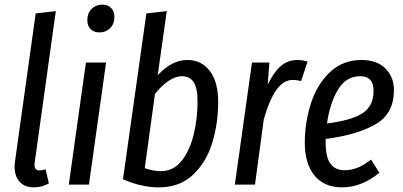

<svg xmlns="http://www.w3.org/2000/svg" viewBox="-20 -797 1738 829"><path d="M130 -97 129 -86Q129 -61 150 -61Q160 -61 177 -66L191 -5Q160 12 125 12Q87 12 65 -12Q43 -36 43 -77Q43 -85 45 -101L134 -739L221 -749Z M364 0H277L351 -527H438ZM357 -710Q357 -740 375.5 -758.5Q394 -777 421 -777Q446 -777 460 -762.5Q474 -748 474 -724Q474 -694 455.5 -675.5Q437 -657 410 -657Q385 -657 371 -671.5Q357 -686 357 -710Z M922 -357Q922 -264 896.5 -180.5Q871 -97 813.5 -42.5Q756 12 666 12Q591 12 511 -23L612 -739L700 -749L661 -472Q721 -538 789 -538Q850 -538 886 -490.5Q922 -443 922 -357ZM649 -391 605 -71Q641 -58 675 -58Q729 -58 764.5 -103Q800 -148 816.5 -217Q833 -286 833 -359Q833 -417 816 -442.5Q799 -468 766 -468Q737 -468 706 -446.5Q675 -425 649 -391Z M1308 -531 1280 -447Q1260 -452 1245 -452Q1204 -452 1173.5 -409Q1143 -366 1119 -282L1081 0H994L1068 -527H1143L1136 -432Q1162 -485 1192 -511.5Q1222 -538 1265 -538Q1285 -538 1308 -531Z M1386 -197V-183Q1386 -118 1407 -90Q1428 -62 1467 -62Q1497 -62 1524 -73Q1551 -84 1582 -108L1618 -51Q1541 12 1457 12Q1380 12 1338 -39Q1296 -90 1296 -181Q1296 -267 1322 -349Q1348 -431 1403.5 -484.5Q1459 -538 1541 -538Q1608 -538 1644.5 -501Q1681 -464 1681 -408Q1681 -307 1602.5 -261Q1524 -215 1386 -197ZM1392 -264Q1497 -277 1545 -308Q1593 -339 1593 -405Q1593 -468 1535 -468Q1474 -468 1439 -409.5Q1404 -351 1392 -264Z"/></svg>

Font: Fira Sans Compressed
Style: Italic
Weight: 400
Width: 1
Italic angle: -8°
Designer: bBox Type GmbH & Carrois Corporate GbR & Edenspiekermann AG
Foundry: bBox Type GmbH & Carrois Corporate GbR & Edenspiekermann AG
Version: Version 4.301